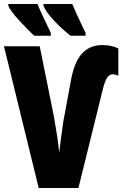

<svg xmlns="http://www.w3.org/2000/svg" viewBox="-20 -947 622 967"><path d="M199 -927V-917Q211 -888 250.5 -845Q290 -802 335 -767H411V-781Q384 -836 367.5 -872.5Q351 -909 344 -927ZM22 -927V-917Q33 -891 77.5 -843Q122 -795 152 -767H236V-781Q210 -835 193 -871.5Q176 -908 169 -927ZM576 -566V-703Q542 -720 495 -720Q433 -720 394 -678.5Q355 -637 338 -546L304 -362Q301 -350 296 -315.5Q291 -281 286 -242Q281 -203 278 -178Q275 -215 266.5 -269.5Q258 -324 251 -363L180 -714H0L175 0H375L497 -494Q509 -543 521 -558Q533 -573 549 -573Q558 -573 576 -566Z"/></svg>

Font: Noto Sans Display Condensed Black
Style: Regular
Weight: 900
Width: 3
Designer: Monotype Design team
Foundry: Monotype Imaging Inc.
Version: 1.000